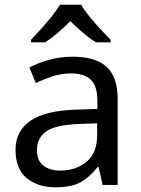

<svg xmlns="http://www.w3.org/2000/svg" viewBox="-20 -786 601 816"><path d="M288 -545Q386 -545 433 -502Q480 -459 480 -365V0H416L399 -76H395Q360 -32 321.5 -11Q283 10 215 10Q142 10 94 -28.5Q46 -67 46 -149Q46 -229 109 -272.5Q172 -316 303 -320L394 -323V-355Q394 -422 365 -448Q336 -474 283 -474Q241 -474 203 -461.5Q165 -449 132 -433L105 -499Q140 -518 188 -531.5Q236 -545 288 -545ZM314 -259Q214 -255 175.5 -227Q137 -199 137 -148Q137 -103 164.5 -82Q192 -61 235 -61Q303 -61 348 -98.5Q393 -136 393 -214V-262ZM325 -766Q337 -744 359.5 -716.5Q382 -689 406.5 -662.5Q431 -636 450 -617V-606H388Q362 -622 334 -645.5Q306 -669 279 -696Q252 -669 225 -646Q198 -623 172 -606H112V-617Q131 -637 154.5 -663Q178 -689 200 -716.5Q222 -744 235 -766Z"/></svg>

Font: Noto Sans Carian
Style: Regular
Weight: 400
Designer: Monotype Design Team
Foundry: Monotype Imaging Inc.
Version: Version 2.002; ttfautohint (v1.8.4.7-5d5b)